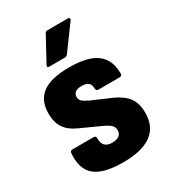

<svg xmlns="http://www.w3.org/2000/svg" viewBox="-177 -806 815 911"><g transform="rotate(-30 230.5 -350.5)"><path d="M227 11Q120 11 74 -27.5Q28 -66 35 -150Q36 -163 49 -163H165Q178 -163 177 -149Q177 -96 227 -96Q280 -96 280 -135Q280 -152 269.5 -162.5Q259 -173 232 -186L122 -236Q77 -256 56 -287Q35 -318 35 -367Q35 -438 82 -473Q129 -508 229 -508Q332 -508 379.5 -471.5Q427 -435 427 -361Q427 -347 412 -347H297Q284 -347 284 -363Q284 -402 236 -402Q190 -402 190 -368Q190 -354 199 -345Q208 -336 233 -324L342 -277Q391 -254 413 -223Q435 -192 435 -141Q435 11 227 11ZM151 -558Q135 -558 143 -572L213 -701Q218 -712 229 -712H341Q347 -712 349 -706.5Q351 -701 346 -696L251 -566Q245 -558 234 -558Z"/></g></svg>

Font: Sofia Sans Semi Condensed Black
Style: Regular
Weight: 900
Designer: Botio Nikoltchev, Ani Petrova
Foundry: lettersoup
Version: Version 4.100; ttfautohint (v1.8.4.7-5d5b)